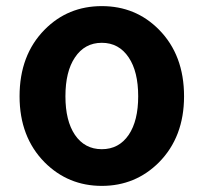

<svg xmlns="http://www.w3.org/2000/svg" viewBox="-20 -594 666 628"><path d="M126 -63Q44 -146 44 -279Q44 -414 126 -497Q202 -574 313 -574Q424 -574 500 -497Q582 -414 582 -279Q582 -146 500 -63Q423 14 313 14Q203 14 126 -63ZM401 -153Q432 -199 432 -279Q432 -360 401 -406Q369 -454 313 -454Q257 -454 225 -406Q194 -360 194 -279Q194 -199 225 -153Q257 -106 313 -106Q369 -106 401 -153Z"/></svg>

Font: KaiGen Gothic SC Bold
Style: Bold
Weight: 700
Designer: Ryoko NISHIZUKA Ë•øÂ°öÊ∂ºÂ≠ê (kana & ideographs); Paul D. Hunt (Latin, Greek & Cyrillic); Wenlong ZHANG Âº†ÊñáÈæô (bopom
Version: Version 1.001 October 10, 2014